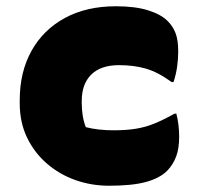

<svg xmlns="http://www.w3.org/2000/svg" viewBox="-20 -580 640 613"><path d="M350 -560Q412 -560 453 -547Q494 -534 514 -514Q531 -498 540 -475.5Q549 -453 549 -416Q549 -392 545.5 -367Q542 -342 534 -318H528Q484 -350 445.5 -361Q407 -372 360 -372Q302 -372 271.5 -342Q241 -312 241 -258V-250Q241 -231 244 -211.5Q247 -192 254 -174Q293 -164 343 -164Q383 -164 414 -169Q445 -174 474 -186Q503 -198 537 -217H543Q552 -183 552 -143Q552 -106 542.5 -80.5Q533 -55 514 -35Q490 -11 446 1Q402 13 328 13Q272 13 221 -5Q170 -23 130 -57.5Q90 -92 66.5 -140.5Q43 -189 43 -250V-260Q43 -350 80.5 -417.5Q118 -485 187 -522.5Q256 -560 350 -560Z"/></svg>

Font: Recursive Mn Csl St Blk
Style: Regular
Weight: 900
Monospace: yes
Version: Version 1.079;hotconv 1.0.112;makeotfexe 2.5.65598; ttfautoh